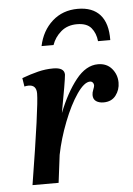

<svg xmlns="http://www.w3.org/2000/svg" viewBox="-49 -680 496 718"><g transform="rotate(-5 199.0 -321.0)"><path d="M91 -340Q91 -372 62 -372Q54 -372 46 -370L41 -402Q74 -414 102 -421Q130 -428 159 -428Q201 -428 201 -401Q199 -377 177 -259Q206 -333 244 -381Q282 -429 327 -429Q360 -429 379 -406.5Q398 -384 398 -354Q398 -327 382 -306Q366 -285 336 -285Q319 -285 308 -292.5Q297 -300 297 -316Q297 -325 301.5 -336Q306 -347 306 -352Q306 -358 302 -362.5Q298 -367 292 -367Q270 -367 242.5 -327Q215 -287 191 -225.5Q167 -164 155 -104L142 0H44Q91 -290 91 -340ZM270 -642Q325 -642 353.5 -610Q382 -578 381 -515H335Q332 -545 315.5 -565Q299 -585 262 -585Q226 -585 202 -564.5Q178 -544 168 -515H123Q135 -572 174 -607Q213 -642 270 -642Z"/></g></svg>

Font: Unna Medium
Style: Italic
Weight: 500
Italic angle: -8.05°
Designer: Jorge de Buen Unna
Foundry: Omnibus-Type
Version: Version 2.008